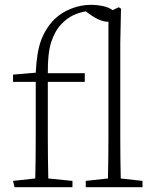

<svg xmlns="http://www.w3.org/2000/svg" viewBox="-20 -775 642 795"><path d="M40 0 34 -26 126 -36Q127 -80 127.5 -123.5Q128 -167 128 -210V-436H34V-466L128 -474Q132 -560 150.5 -609Q169 -658 204 -694Q235 -724 275.5 -739.5Q316 -755 356 -755Q383 -755 407.5 -749.5Q432 -744 446 -733L472 -745L481 -739L478 -595V-210Q478 -171 478.5 -123.5Q479 -76 480 -36L570 -26V0H335V-26L427 -36Q428 -76 428.5 -123.5Q429 -171 429 -210V-685H426Q393 -685 346 -720L336 -728Q306 -723 281.5 -711Q257 -699 236 -677Q208 -649 192.5 -602Q177 -555 178 -472H331V-436H178V-210Q178 -167 178.5 -123.5Q179 -80 180 -36L280 -26V0Z"/></svg>

Font: Source Serif Pro Light
Style: Regular
Weight: 300
Designer: Frank Grießhammer
Foundry: Adobe Systems Incorporated
Version: Version 3.001;hotconv 1.0.111;makeotfexe 2.5.65597